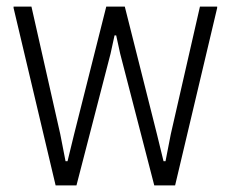

<svg xmlns="http://www.w3.org/2000/svg" viewBox="-20 -560 697 580"><path d="M21 -536V-540H75L162 -155L178 -73H184L204 -155L301 -540H357L454 -155L474 -73H480L496 -155L584 -540H636V-536L509 0H446L343 -398L331 -453H326L314 -398L211 0H148Z"/></svg>

Font: Encode Sans Compressed
Style: Light
Weight: 300
Designer: Pablo Impallari, Andres Torresi
Foundry: Pablo Impallari, Andres Torresi
Version: Version 1.000; ttfautohint (v1.00) -l 8 -r 50 -G 200 -x 14 -